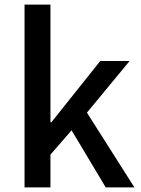

<svg xmlns="http://www.w3.org/2000/svg" viewBox="-20 -817 615 837"><path d="M87 0V-797H200V-284H204L417 -551H545L359 -326L566 0H441L292 -249L200 -143V0Z"/></svg>

Font: Noto Sans KR Thin Medium
Style: Regular
Weight: 500
Version: Version 2.004-H2;hotconv 1.0.118;makeotfexe 2.5.65603